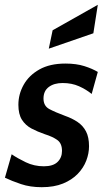

<svg xmlns="http://www.w3.org/2000/svg" viewBox="-34 -769 442 799"><path d="M139.5 10Q91.5 10 53 -3Q14.5 -16 -13.5 -29.5L14.5 -127Q38.5 -110.5 73.2 -93.8Q108 -77 148.5 -77Q187 -77 205.5 -95Q224 -113 224 -141Q224 -172 205 -186Q186 -200 152.5 -210.5Q122 -221 97 -234.2Q72 -247.5 57.2 -270.8Q42.5 -294 42.5 -333Q42.5 -377 64.5 -416.2Q86.5 -455.5 130 -480Q173.5 -504.5 238.5 -504.5Q283.5 -504.5 317.2 -493.8Q351 -483 373 -469.5L347.5 -378Q325 -396.5 295 -410Q265 -423.5 226.5 -423.5Q191 -423.5 169 -407Q147 -390.5 147 -359Q147 -328 171.5 -315Q196 -302 236.5 -287Q266.5 -276.5 289 -261.2Q311.5 -246 324 -222Q336.5 -198 336.5 -160.5Q336.5 -130.5 325 -100.5Q313.5 -70.5 289.5 -45.5Q265.5 -20.5 228.2 -5.2Q191 10 139.5 10ZM169 -566.5 185 -643 373 -749 354.5 -630.5Z"/></svg>

Font: Cabin SemiCondensedSemiBold
Style: Italic
Weight: 600
Width: 4
Italic angle: -10°
Designer: Pablo Impallari
Foundry: Pablo Impallari. http://www.impallari.com Igino Marini. http://www.ikern.com
Version: Version 3.001